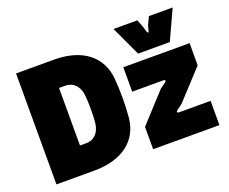

<svg xmlns="http://www.w3.org/2000/svg" viewBox="-120 -944 1356 1138"><g transform="rotate(-20 558.0 -375.0)"><path d="M56 0H294C477 0 584 -89 595 -230C598 -266 600 -311 600 -350C600 -389 598 -434 595 -470C583 -611 477 -700 294 -700H56ZM304 -169H266V-532H304C360 -532 391 -490 396 -441C400 -403 400 -382 400 -350C400 -318 400 -296 396 -259C390 -210 360 -169 304 -169ZM666 0H1084V-153H884C873 -153 871 -162 881 -169L915 -194L1084 -377V-517H666V-363H864C875 -363 877 -354 867 -347L833 -323L666 -141ZM776 -563H976L1062 -750H912L889 -701L880 -667C878 -658 871 -658 868 -667L858 -701L839 -750H689Z"/></g></svg>

Font: Finlandica Black
Style: Regular
Weight: 900
Designer: Niklas Ekholm, Juho Hiilivirta, Jaakko Suomalainen
Foundry: Helsinki Type Studio
Version: Version 2.000;Glyphs 3.2 (3202)